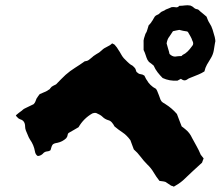

<svg xmlns="http://www.w3.org/2000/svg" viewBox="-20 -763 839 726"><path d="M793 -601Q791 -586 788 -570.5Q785 -555 776 -541Q769 -530 762.5 -518.5Q756 -507 753 -493Q742 -486 731 -481.5Q720 -477 710 -473Q703 -470 697.5 -468Q692 -466 687 -462Q680 -458 674.5 -459.5Q669 -461 664 -465Q660 -463 657.5 -461.5Q655 -460 651 -458Q621 -456 595 -468Q585 -478 576 -489.5Q567 -501 561 -515Q557 -519 552.5 -522Q548 -525 543 -529Q542 -531 540.5 -533Q539 -535 538 -536Q534 -544 531 -554Q528 -564 523 -574V-600Q522 -610 524.5 -618Q527 -626 530 -635Q535 -642 537 -650.5Q539 -659 542 -667Q544 -669 548 -673.5Q552 -678 554 -682Q558 -687 560 -691.5Q562 -696 565 -700Q569 -705 575 -707Q581 -709 585 -714Q590 -719 596 -721Q602 -723 607 -727Q613 -729 618.5 -731.5Q624 -734 629 -736Q637 -737 644.5 -735.5Q652 -734 658 -741Q669 -741 679 -742.5Q689 -744 700 -742Q708 -739 713 -734Q718 -729 726 -728Q731 -727 737 -720Q742 -716 748 -711Q754 -706 761 -700Q763 -695 765.5 -688.5Q768 -682 772 -676Q780 -664 784 -650.5Q788 -637 792 -623Q793 -618 794 -612Q795 -606 793 -601ZM707 -610Q705 -617 701 -624Q697 -631 693 -638Q692 -640 691 -641.5Q690 -643 688 -644Q672 -646 658 -650Q651 -649 645 -647.5Q639 -646 634 -645L620 -624Q613 -616 610 -599Q612 -590 615.5 -579.5Q619 -569 621 -559Q631 -549 642 -549Q648 -550 654 -550.5Q660 -551 666 -551Q668 -552 668.5 -553Q669 -554 670 -555Q681 -560 689.5 -568.5Q698 -577 705 -587Q715 -597 707 -610ZM750 -164Q748 -160 747 -156.5Q746 -153 744 -148Q726 -132 708 -115Q690 -98 672 -81Q664 -74 655 -68Q646 -62 637 -57Q635 -59 632 -59.5Q629 -60 627 -61L606 -75Q600 -77 594.5 -77.5Q589 -78 583 -79Q571 -94 561 -111Q551 -128 537 -141Q523 -155 511.5 -170.5Q500 -186 486 -198Q482 -209 478.5 -218Q475 -227 473 -233Q459 -252 443 -262.5Q427 -273 413 -285Q409 -293 403 -300Q397 -307 388 -309Q376 -313 368 -321Q363 -326 356.5 -329.5Q350 -333 343 -336Q336 -337 329 -334Q296 -315 277 -282Q268 -277 259 -271.5Q250 -266 239 -260Q236 -257 235.5 -251.5Q235 -246 230 -240Q216 -227 197 -223Q183 -221 179 -216Q175 -211 171 -195Q166 -191 158.5 -190.5Q151 -190 145 -185Q136 -174 123 -173Q114 -178 112 -191Q108 -215 93 -236Q88 -244 85 -252.5Q82 -261 78 -269Q75 -277 75 -284Q75 -307 56 -312Q50 -314 44 -321Q41 -324 40 -327Q46 -332 51.5 -336.5Q57 -341 63 -345Q67 -349 71 -351.5Q75 -354 78 -355Q86 -359 93.5 -362.5Q101 -366 107 -369Q112 -374 114 -379.5Q116 -385 118 -390Q121 -395 124 -399Q127 -403 130 -407Q138 -411 145 -413.5Q152 -416 159 -420Q161 -422 165 -424Q169 -426 170 -429Q175 -436 181 -438.5Q187 -441 192 -444Q202 -454 210.5 -463Q219 -472 228 -480Q245 -495 263.5 -506.5Q282 -518 300 -531Q310 -532 316 -536.5Q322 -541 329 -547Q333 -551 336.5 -553Q340 -555 344 -558Q356 -564 365 -573Q373 -581 384.5 -586Q396 -591 404 -599Q408 -597 411 -595.5Q414 -594 415 -592Q419 -588 422 -583.5Q425 -579 428 -574Q433 -567 437.5 -558.5Q442 -550 448 -543Q455 -536 461.5 -529.5Q468 -523 475 -518Q480 -516 483 -513Q486 -510 489 -507Q493 -503 494 -497Q495 -491 499 -489Q505 -483 512 -482.5Q519 -482 526 -477Q528 -474 530 -469Q532 -464 536 -459Q540 -451 549 -442Q558 -433 570 -427Q572 -424 574 -420Q578 -411 581 -402.5Q584 -394 587 -386Q590 -379 595.5 -375.5Q601 -372 606 -369Q630 -354 649 -332Q653 -321 657.5 -309.5Q662 -298 667 -285Q669 -284 672.5 -281Q676 -278 680 -275Q689 -268 695.5 -259.5Q702 -251 707 -240Q715 -225 723.5 -210Q732 -195 739 -178Q744 -171 750 -164Z"/></svg>

Font: Darumadrop One
Style: Regular
Weight: 400
Version: Version 1.000